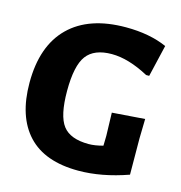

<svg xmlns="http://www.w3.org/2000/svg" viewBox="-100 -744 798 845"><g transform="rotate(15 298.5 -322.0)"><path d="M372 -654Q480 -654 559 -619L525 -474H511Q418 -524 342 -524Q262 -524 227.5 -478Q193 -432 193 -317Q193 -204 227 -159.5Q261 -115 345 -115Q373 -115 410 -125L411 -170L408 -275L557 -286L555 -197L556 -32Q437 10 331 10Q178 10 101 -72.5Q24 -155 24 -309Q24 -477 114 -565.5Q204 -654 372 -654Z"/></g></svg>

Font: Alegreya Sans ExtraBold
Style: Regular
Weight: 800
Designer: Juan Pablo del Peral
Foundry: Huerta Tipografica
Version: Version 2.007